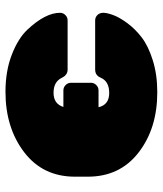

<svg xmlns="http://www.w3.org/2000/svg" viewBox="32 -602 580 683"><g transform="rotate(-90 321.5 -260.0)"><path d="M387 -329Q373 -359 333.5 -359Q294 -359 283 -324H342Q353 -324 361 -316Q369 -308 369 -297V-226Q369 -215 361 -207Q353 -199 342 -199H282Q291 -161 332.5 -161Q374 -161 387 -191Q395 -211 416 -211H591Q602 -211 610 -203Q618 -195 618 -182Q618 -169 610 -147Q602 -125 581.5 -97Q561 -69 530.5 -45.5Q500 -22 449 -6Q398 10 335 10Q207 10 121 -56.5Q35 -123 35 -237V-283Q35 -397 122 -463.5Q209 -530 337 -530Q411 -530 469 -507.5Q527 -485 558 -452Q618 -388 618 -336Q618 -325 610 -317Q602 -309 591 -309H416Q397 -309 387 -329Z"/></g></svg>

Font: Rubik One
Style: Regular
Weight: 400
Designer: Hubert and Fischer with Elvire Volk Leonovitch
Foundry: Hubert and Fischer with Elvire Volk Leonovitch
Version: Version 1.001